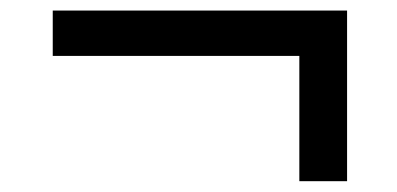

<svg xmlns="http://www.w3.org/2000/svg" viewBox="-20 -443 753 364"><path d="M547.5 -99.5V-337H80V-423H638V-99.5Z"/></svg>

Font: Encode Sans Exp Md
Style: Regular
Weight: 500
Width: 7
Designer: Multiple Designers
Foundry: Impallari Type
Version: Version 3.002; ttfautohint (v1.8.3) -l 8 -r 50 -G 200 -x 14 